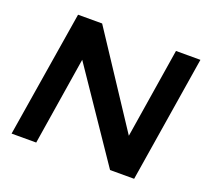

<svg xmlns="http://www.w3.org/2000/svg" viewBox="-121 -852 1088 1004"><g transform="rotate(20 423.0 -350.0)"><path d="M36 0 150 -703H284L616 -199L696 -700H832L719 3H585L251 -489L173 0Z"/></g></svg>

Font: Georama Extended SemiBold
Style: Italic
Weight: 600
Width: 7
Italic angle: -9°
Designer: Jean-Baptiste Levee
Foundry: Production Type
Version: Version 1.000